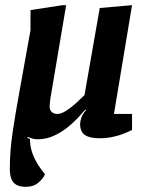

<svg xmlns="http://www.w3.org/2000/svg" viewBox="-20 -529 574 743"><path d="M79 194Q58 194 44 186.5Q30 179 24 163.5Q18 148 18 125Q18 55 29 -18Q40 -91 53 -162L98 -412V-490L222 -509H236L182 -189Q181 -181 178 -165.5Q175 -150 173.5 -136Q172 -122 172 -117Q172 -108 175.5 -101.5Q179 -95 186 -91.5Q193 -88 201 -88Q217 -88 237 -101Q257 -114 275.5 -131Q294 -148 307 -161L366 -498L491 -509L421 -88H491V-26Q477 -19 458 -11.5Q439 -4 415.5 1Q392 6 365 6Q326 6 308 -7Q290 -20 290 -49Q290 -58 294.5 -72.5Q299 -87 313 -103L310 -105Q300 -93 282 -73.5Q264 -54 240 -35Q216 -16 187 -3Q158 10 126 10Q114 10 104.5 7Q95 4 87 1L86 5L96 9Q96 31 102 53Q108 75 121 98Q134 121 154 145Q148 161 129 177.5Q110 194 79 194Z"/></svg>

Font: Faustina
Style: Bold Italic
Weight: 700
Italic angle: -8°
Designer: Alfonso Garcia
Foundry: http://www.omnibus-type.com
Version: Version 1.200